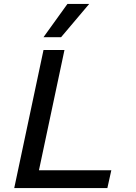

<svg xmlns="http://www.w3.org/2000/svg" viewBox="-20 -951 690 971"><path d="M200 -698H306L177 -90H543L523 0H52ZM321 -931H431L289 -763H200Z"/></svg>

Font: Azeret Mono
Style: Italic
Weight: 400
Italic angle: -12°
Designer: Martin Vácha
Foundry: Displaay
Version: Version 1.000; Glyphs 3.0.3, build 3074